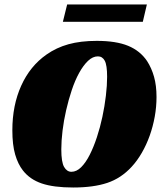

<svg xmlns="http://www.w3.org/2000/svg" viewBox="-20 -827 725 855"><path d="M411 -645Q497 -645 550.5 -623Q604 -601 635 -555Q655 -524 666 -485Q677 -446 677 -395Q677 -351 669 -307Q661 -263 646.5 -222.5Q632 -182 611.5 -146.5Q591 -111 566 -84Q519 -33 457.5 -12.5Q396 8 306 8Q219 8 166 -10Q113 -28 82 -68Q60 -96 47.5 -139Q35 -182 35 -247Q35 -358 74.5 -445.5Q114 -533 187 -584Q231 -615 285 -630Q339 -645 411 -645ZM298 -62Q321 -62 341.5 -82.5Q362 -103 379.5 -137.5Q397 -172 411.5 -216Q426 -260 436 -307Q446 -354 451.5 -400.5Q457 -447 457 -485Q457 -537 446.5 -556.5Q436 -576 416 -576Q393 -576 372 -556Q351 -536 332.5 -502.5Q314 -469 299.5 -425.5Q285 -382 274.5 -336Q264 -290 258.5 -245Q253 -200 253 -162Q253 -105 265.5 -83.5Q278 -62 298 -62ZM279 -807H634L616 -730H260Z"/></svg>

Font: Racing Sans One
Style: Regular
Weight: 400
Designer: Pablo Impallari, Rodrigo Fuenzalida
Foundry: Pablo Impallari, Rodrigo Fuenzalida
Version: Version 1.001; ttfautohint (v0.8) -G 200 -r 50